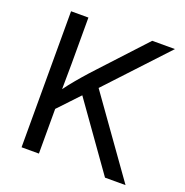

<svg xmlns="http://www.w3.org/2000/svg" viewBox="-130 -847 932 965"><g transform="rotate(20 336.0 -364.0)"><path d="M151.4 -208V-307.1Q176.3 -341.3 200.9 -372.6Q225.6 -403.8 251.5 -433.6Q277.3 -463.4 304.7 -492.7L522 -727.5H643.6L333 -394.5L328.1 -395ZM87.9 0V-727.5H180.7V-478.5L179.2 -321.8L180.7 -276.4V0ZM534.2 0 271 -370.1 328.6 -442.4 644 0Z"/></g></svg>

Font: Adwaita Sans
Style: Regular
Weight: 400
Designer: Rasmus Andersson
Foundry: rsms
Version: Version 4.001;git-9221beed3